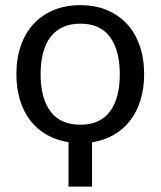

<svg xmlns="http://www.w3.org/2000/svg" viewBox="-20 -534 607 726"><path d="M284 -62.5Q359 -62.5 396 -112.8Q433 -163 433 -253Q433 -343.5 396 -394Q359 -444.5 284 -444.5Q246 -444.5 217.8 -431.5Q189.5 -418.5 170.8 -394Q152 -369.5 142.8 -333.8Q133.5 -298 133.5 -253Q133.5 -163 170.8 -112.8Q208 -62.5 284 -62.5ZM239 3.5Q193 -3.5 156.5 -24.5Q120 -45.5 94.5 -78.5Q69 -111.5 55.5 -155.8Q42 -200 42 -253.5Q42 -313 58.8 -361.2Q75.5 -409.5 107 -443.5Q138.5 -477.5 183.2 -496Q228 -514.5 284 -514.5Q339.5 -514.5 384 -496Q428.5 -477.5 460 -443.5Q491.5 -409.5 508.2 -361.2Q525 -313 525 -253.5Q525 -200 511.2 -155.5Q497.5 -111 472 -78Q446.5 -45 410 -24Q373.5 -3 328 4V171.5H239Z"/></svg>

Font: Lato 2
Style: Regular
Weight: 400
Designer: Lukasz Dziedzic with Adam Twardoch and Botio Nikoltchev
Foundry: tyPoland Lukasz Dziedzic
Version: Version 2.015; 2015-08-06; http://www.latofonts.com/